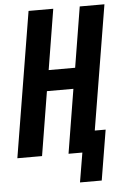

<svg xmlns="http://www.w3.org/2000/svg" viewBox="-59 -777 625 968"><g transform="rotate(-5 253.5 -293.0)"><path d="M306 149 331 0H261L314 -324H180L127 0H2L123 -735H248L198 -429H332L382 -735H507L403 -105H458L416 149Z"/></g></svg>

Font: Iosevka Term Curly XBd Obl
Style: Regular
Weight: 800
Italic angle: -9°
Designer: Belleve Invis
Foundry: Belleve Invis
Version: Version 32.3.0